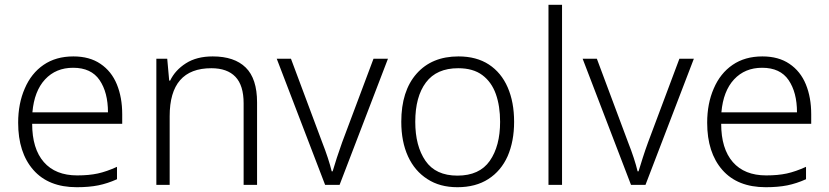

<svg xmlns="http://www.w3.org/2000/svg" viewBox="-20 -780 3498 810"><path d="M289.6 -542Q357.9 -542 403.8 -510.7Q450.2 -479.5 472.9 -424.3Q495.6 -369.1 495.6 -297.9V-257.8H115.7Q115.7 -152.8 164.8 -96.4Q213.9 -40 305.7 -40Q355.5 -40 392.6 -48.1Q429.7 -56.2 473.6 -76.2V-23.9Q433.6 -5.9 394.5 2Q355.5 9.8 303.7 9.8Q184.6 9.8 120.6 -63.2Q56.6 -136.2 56.6 -262.2Q56.6 -343.3 84.5 -406.7Q111.8 -470.7 163.8 -506.3Q215.8 -542 289.6 -542ZM288.6 -494.1Q215.8 -494.1 170.2 -445.1Q124.5 -396 116.7 -306.2H435.5Q435.5 -390.1 400.1 -442.1Q364.7 -494.1 288.6 -494.1Z M877.4 -542Q968.8 -542 1016.6 -495.1Q1064.5 -448.2 1064.5 -348.1V0H1007.8V-344.2Q1007.8 -419.9 973.1 -456.1Q938.5 -492.2 871.6 -492.2Q695.8 -492.2 695.8 -290V0H639.6V-532.2H685.5L693.8 -439.9H697.8Q718.8 -483.9 764.2 -512.9Q809.6 -542 877.4 -542Z M1616.7 -532.2 1412.6 0H1351.6L1147.5 -532.2H1207.5L1339.4 -179.2Q1352.5 -146 1363 -114Q1373.5 -82 1379.4 -57.1H1383.3Q1390.6 -82 1401.1 -114.5Q1411.6 -147 1423.3 -179.2L1555.7 -532.2Z M2148.9 -266.1Q2148.9 -184.1 2121.6 -121.1Q2093.8 -59.1 2040.3 -24.7Q1986.8 9.8 1909.7 9.8Q1835.4 9.8 1783.2 -24.4Q1730 -58.1 1701.4 -120.1Q1672.9 -182.1 1672.9 -266.1Q1672.9 -396 1737.3 -469Q1801.8 -542 1914.1 -542Q1990.2 -542 2042.5 -507.8Q2094.7 -473.6 2121.8 -411.4Q2148.9 -349.1 2148.9 -266.1ZM1731.9 -266.1Q1731.9 -164.1 1774.9 -101.6Q1817.9 -39.1 1909.7 -39.1Q2002.9 -39.1 2046.4 -101.6Q2089.8 -164.1 2089.8 -266.1Q2089.8 -332.5 2071.8 -383.3Q2053.7 -434.1 2014.9 -463.1Q1976.1 -492.2 1913.1 -492.2Q1821.8 -492.2 1776.9 -432.1Q1731.9 -372.1 1731.9 -266.1Z M2293.9 -759.8H2351.1V0H2293.9Z M2907.2 -532.2 2703.1 0H2642.1L2438 -532.2H2498L2629.9 -179.2Q2643.1 -146 2653.6 -114Q2664.1 -82 2669.9 -57.1H2673.8Q2681.2 -82 2691.7 -114.5Q2702.1 -147 2713.9 -179.2L2846.2 -532.2Z M3196.3 -542Q3264.6 -542 3310.5 -510.7Q3356.9 -479.5 3379.6 -424.3Q3402.3 -369.1 3402.3 -297.9V-257.8H3022.5Q3022.5 -152.8 3071.5 -96.4Q3120.6 -40 3212.4 -40Q3262.2 -40 3299.3 -48.1Q3336.4 -56.2 3380.4 -76.2V-23.9Q3340.3 -5.9 3301.3 2Q3262.2 9.8 3210.4 9.8Q3091.3 9.8 3027.3 -63.2Q2963.4 -136.2 2963.4 -262.2Q2963.4 -343.3 2991.2 -406.7Q3018.6 -470.7 3070.6 -506.3Q3122.6 -542 3196.3 -542ZM3195.3 -494.1Q3122.6 -494.1 3076.9 -445.1Q3031.2 -396 3023.4 -306.2H3342.3Q3342.3 -390.1 3306.9 -442.1Q3271.5 -494.1 3195.3 -494.1Z"/></svg>

Font: Nokora Light
Style: Regular
Weight: 300
Designer: Danh Hong
Version: Version 8.000; ttfautohint (v1.8.3)